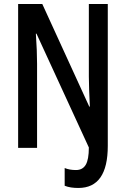

<svg xmlns="http://www.w3.org/2000/svg" viewBox="-20 -734 625 953"><path d="M369 199Q350 199 333 196.5Q316 194 301 188V100Q313 105 327 107.5Q341 110 357 110Q390 110 405.5 84Q421 58 421 -2L161 -567H158Q164 -481 164 -417V0H70V-714H190L423 -205H426Q424 -250 422.5 -287Q421 -324 421 -354V-714H515V-10Q515 199 369 199Z"/></svg>

Font: Noto Sans Georgian ExtraCondensed Medium
Style: Regular
Weight: 500
Width: 2
Designer: Monotype Design Team, Akaki Razmadze
Foundry: Google LLC
Version: Version 2.005; ttfautohint (v1.8.4.7-5d5b)